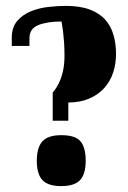

<svg xmlns="http://www.w3.org/2000/svg" viewBox="-20 -608 434 652"><path d="M105 -62Q105 -107 124 -128Q143 -149 188 -149Q236 -149 253.5 -128Q271 -107 271 -62Q271 -17 252 3.5Q233 24 188 24Q143 24 124 3.5Q105 -17 105 -62ZM159 -198V-294Q170 -306 179 -324Q187 -339 193 -363Q199 -387 199 -419Q199 -444 197.5 -465Q196 -486 194 -502Q191 -520 189 -535Q141 -535 110.5 -523Q80 -511 80 -478V-452H20V-479Q20 -516 39 -537.5Q58 -559 85.5 -570Q113 -581 145 -584.5Q177 -588 204 -588Q252 -588 285 -575.5Q318 -563 337.5 -541Q357 -519 365.5 -489Q374 -459 374 -425Q374 -391 364 -361Q354 -331 333.5 -308.5Q313 -286 282.5 -273Q252 -260 212 -260V-198Z"/></svg>

Font: Bigshot One
Style: Regular
Weight: 400
Designer: Gesine Todt
Foundry: Gesine Todt
Version: Version 1.001